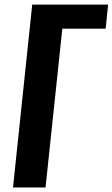

<svg xmlns="http://www.w3.org/2000/svg" viewBox="-20 -830 498 850"><path d="M37.6 0 122.6 -809.6H458.5L447.8 -703.1H255.9L181.6 0Z"/></svg>

Font: Oswald
Style: Medium
Weight: 500
Designer: Vernon Adams
Foundry: Vernon Adams
Version: 3.0; ttfautohint (v0.94.23-7a4d-dirty) -l 8 -r 50 -G 150 -x 